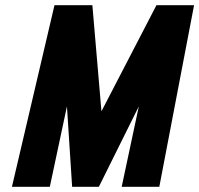

<svg xmlns="http://www.w3.org/2000/svg" viewBox="-20 -720 768 740"><path d="M336 -700H190L26 0H172L238 -310L258 0H361L515 -310L449 0H594L728 -700H583L371 -291Z"/></svg>

Font: Advent Pro ExtraBold
Style: Italic
Weight: 800
Italic angle: -12°
Version: Version 3.000